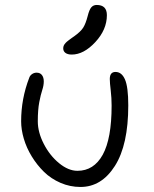

<svg xmlns="http://www.w3.org/2000/svg" viewBox="-20 -785 619 771"><path d="M268.1 -565.9Q252 -565.9 242.9 -572.5Q233.9 -579.1 233.9 -590.8Q233.9 -593.8 234.4 -596.7Q234.9 -599.6 236.3 -602.3Q237.8 -605 239 -607.2Q240.2 -609.4 243.2 -612.3Q246.1 -615.2 247.8 -616.9Q249.5 -618.7 254.2 -622.1Q258.8 -625.5 261 -627.2Q263.2 -628.9 269 -633.1Q274.9 -637.2 277.8 -639.2Q303.7 -657.7 314 -673.8Q324.2 -689.9 332 -720.2Q338.4 -746.1 346.7 -755.6Q355 -765.1 368.2 -765.1Q409.2 -765.1 409.2 -724.1Q409.2 -666 362.8 -616Q316.4 -565.9 268.1 -565.9ZM303.2 -34.2Q261.2 -34.2 222.9 -50.8Q184.6 -67.4 156.5 -95Q128.4 -122.6 107.4 -157Q86.4 -191.4 75.7 -227.8Q64.9 -264.2 64.9 -297.9Q64.9 -388.2 97.2 -472.2Q100.1 -481.4 108.4 -487.3Q116.7 -493.2 127 -493.2Q141.1 -493.2 148.4 -483.6Q155.8 -474.1 155.8 -458Q155.8 -441.9 149.7 -423.6Q143.6 -405.3 137.7 -374.8Q131.8 -344.2 131.8 -297.9Q131.8 -253.9 155.8 -207.3Q179.7 -160.6 217 -129.9Q254.4 -99.1 291 -99.1Q356.9 -99.1 392.6 -163.8Q428.2 -228.5 428.2 -360.8Q428.2 -391.6 424.6 -422.1Q420.9 -452.6 420.9 -467.8Q420.9 -496.1 443.8 -496.1Q468.8 -496.1 481.9 -465.8Q495.1 -435.5 495.1 -361.8Q495.1 -203.1 441.4 -118.7Q387.7 -34.2 303.2 -34.2Z"/></svg>

Font: Shantell Sans Irregular Bouncy
Style: Regular
Weight: 300
Designer: Stephen Nixon, Anya Danilova, Shantell Martin
Foundry: Arrow Type
Version: Version 1.006;[9816181b4]